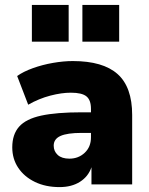

<svg xmlns="http://www.w3.org/2000/svg" viewBox="-20 -752 608 783"><path d="M223 11Q166 11 122.5 -10Q79 -31 54.5 -67.5Q30 -104 30 -151Q30 -204 58 -235.5Q86 -267 148 -280.5Q210 -294 313 -294H351V-308Q351 -344 332.5 -359Q314 -374 269 -374Q231 -374 185 -362Q139 -350 95 -325L50 -442Q75 -460 114 -474Q153 -488 196 -495.5Q239 -503 277 -503Q400 -503 459.5 -450Q519 -397 519 -283V0H353V-70Q340 -32 306 -10.5Q272 11 223 11ZM263 -105Q300 -105 325.5 -129Q351 -153 351 -192V-210H313Q254 -210 226.5 -197.5Q199 -185 199 -158Q199 -135 215.5 -120Q232 -105 263 -105ZM316 -582V-732H466V-582ZM110 -582V-732H260V-582Z"/></svg>

Font: Nunito Sans Black
Style: Regular
Weight: 900
Designer: Vernon Adams
Foundry: Vernon Adams
Version: Version 3.006; ttfautohint (v1.8.3)